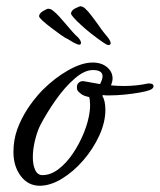

<svg xmlns="http://www.w3.org/2000/svg" viewBox="-20 -585 511 614"><path d="M107 9Q70 9 46.5 -22Q23 -53 23 -99Q23 -137 35 -171Q59 -237 115 -296Q155 -336 198.5 -360.5Q242 -385 276 -385Q305 -385 322.5 -370Q340 -355 340 -334Q340 -325 335 -312Q346 -311 356 -310.5Q366 -310 376 -310Q396 -310 415.5 -312Q435 -314 453 -318H458Q471 -318 471 -309Q471 -302 459 -297Q449 -293 426.5 -289Q404 -285 378.5 -282.5Q353 -280 333 -280Q326 -280 320.5 -280Q315 -280 311 -281L307 -279Q317 -263 317 -234Q317 -194 297.5 -151.5Q278 -109 246.5 -72.5Q215 -36 178 -13.5Q141 9 107 9ZM116 -25Q142 -25 167 -44Q192 -63 213 -94Q234 -125 248.5 -161Q263 -197 267 -230Q268 -236 268 -241.5Q268 -247 268 -251Q268 -266 265 -275H263Q250 -278 244 -281.5Q238 -285 232 -291L231 -292Q227 -296 226.5 -299.5Q226 -303 226 -307Q226 -316 233 -321.5Q240 -327 250 -325L300 -316Q308 -332 308 -341Q308 -361 277 -361Q250 -361 218.5 -333.5Q187 -306 158.5 -265.5Q130 -225 109 -185Q99 -165 92 -136.5Q85 -108 85 -82Q85 -58 92.5 -41.5Q100 -25 116 -25ZM326 -441Q324 -441 320 -443L309 -450L292 -462Q285 -467 271 -478Q257 -489 242 -502.5Q227 -516 217 -527Q207 -538 207 -542Q208 -552 221 -558.5Q234 -565 238 -565Q247 -563 252 -558Q262 -549 272.5 -535Q283 -521 294 -506Q302 -494 310.5 -483Q319 -472 326 -464Q334 -453 334 -446Q332 -440 326 -441ZM233 -442Q231 -442 226 -444L215 -449L197 -460Q189 -463 174.5 -473.5Q160 -484 144 -496Q128 -508 116.5 -518.5Q105 -529 105 -533Q105 -542 117.5 -549.5Q130 -557 134 -557Q142 -557 148 -552Q159 -544 170.5 -531Q182 -518 194 -504Q203 -493 212.5 -482.5Q222 -472 230 -465Q239 -455 239 -448Q239 -442 233 -442Z"/></svg>

Font: Birthstone Bounce Medium
Style: Regular
Weight: 500
Designer: Robert E. Leuschke
Foundry: Rob Leuschke
Version: Version 1.010; ttfautohint (v1.8.3)